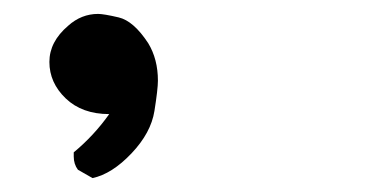

<svg xmlns="http://www.w3.org/2000/svg" viewBox="-20 -160 540 276"><path d="M113 96 92 84Q86 76 86 65V59Q115 35 137 4Q98 4 74.5 -18.5Q51 -41 51 -71Q51 -100 78 -123Q97 -140 121 -140Q129 -140 150.5 -135Q172 -130 193 -98Q207 -75 207 -44Q207 -32 202 -0.5Q197 31 169 60.5Q141 90 113 96Z"/></svg>

Font: Xiaolai Mono SC
Style: Regular
Weight: 400
Monospace: yes
Designer: LXGW / Nozomi Seto
Version: Version 3.113;September 30, 2024